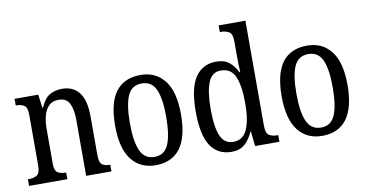

<svg xmlns="http://www.w3.org/2000/svg" viewBox="-74 -958 2227 1166"><g transform="rotate(-10 1039.5 -375.0)"><path d="M22 0V-41H30Q59 -41 78.5 -53.5Q98 -66 98 -113V-427Q98 -471 78.5 -483Q59 -495 32 -495H27V-536H173L184 -454H188Q211 -507 243.5 -526.5Q276 -546 321 -546Q388 -546 425.5 -499Q463 -452 463 -349V-113Q463 -66 480 -53.5Q497 -41 526 -41H530V0H374V-346Q374 -411 355 -447.5Q336 -484 288 -484Q250 -484 227.5 -461Q205 -438 196 -400.5Q187 -363 187 -321V-108Q187 -64 206 -52.5Q225 -41 253 -41H258V0Z M802 10Q708 10 654 -59Q600 -128 600 -269Q600 -409 651.5 -477.5Q703 -546 805 -546Q898 -546 952 -477.5Q1006 -409 1006 -269Q1006 -128 954 -59Q902 10 802 10ZM804 -41Q865 -41 890 -99Q915 -157 915 -269Q915 -381 890 -437.5Q865 -494 803 -494Q741 -494 716 -437.5Q691 -381 691 -269Q691 -157 716.5 -99Q742 -41 804 -41Z M1270 10Q1186 10 1141.5 -56.5Q1097 -123 1097 -267Q1097 -412 1142 -479Q1187 -546 1272 -546Q1321 -546 1351.5 -521.5Q1382 -497 1400 -458H1405Q1403 -482 1402.5 -510Q1402 -538 1402 -565V-650Q1402 -695 1381 -707Q1360 -719 1332 -719H1325V-760H1490V-111Q1490 -66 1509.5 -53.5Q1529 -41 1558 -41H1566V0H1416L1406 -91H1403Q1383 -45 1352 -17.5Q1321 10 1270 10ZM1290 -48Q1351 -48 1376.5 -106Q1402 -164 1402 -267Q1402 -374 1377.5 -431Q1353 -488 1289 -488Q1235 -488 1212 -431Q1189 -374 1189 -266Q1189 -156 1212.5 -102Q1236 -48 1290 -48Z M1829 10Q1735 10 1681 -59Q1627 -128 1627 -269Q1627 -409 1678.5 -477.5Q1730 -546 1832 -546Q1925 -546 1979 -477.5Q2033 -409 2033 -269Q2033 -128 1981 -59Q1929 10 1829 10ZM1831 -41Q1892 -41 1917 -99Q1942 -157 1942 -269Q1942 -381 1917 -437.5Q1892 -494 1830 -494Q1768 -494 1743 -437.5Q1718 -381 1718 -269Q1718 -157 1743.5 -99Q1769 -41 1831 -41Z"/></g></svg>

Font: Noto Serif Sinhala Condensed
Style: Regular
Weight: 400
Width: 3
Designer: Jelle Bosma - Monotype Design Team
Foundry: Monotype Imaging Inc.
Version: Version 2.007; ttfautohint (v1.8.4.7-5d5b)